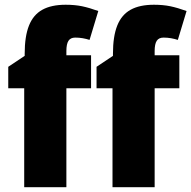

<svg xmlns="http://www.w3.org/2000/svg" viewBox="-20 -785 802 805"><path d="M361.8 -415H258.3V0H81.5V-415H14.6V-504.9L83.5 -550.8V-560.1Q83.5 -632.8 101.6 -678Q119.6 -723.1 157.5 -744.1Q195.3 -765.1 255.4 -765.1Q293.5 -765.1 324 -758.8Q354.5 -752.4 392.1 -738.8L355.5 -617.7Q341.8 -622.1 326.7 -624.8Q311.5 -627.4 295.4 -627.4Q275.9 -627.4 267.1 -614Q258.3 -600.6 258.3 -570.8V-553.2H361.8ZM731.9 -415H628.4V0H451.7V-415H384.8V-504.9L453.6 -550.8V-560.1Q453.6 -632.8 471.7 -678Q489.7 -723.1 527.6 -744.1Q565.4 -765.1 625.5 -765.1Q663.6 -765.1 694.1 -758.8Q724.6 -752.4 762.2 -738.8L725.6 -617.7Q711.9 -622.1 696.8 -624.8Q681.6 -627.4 665.5 -627.4Q646 -627.4 637.2 -614Q628.4 -600.6 628.4 -570.8V-553.2H731.9Z"/></svg>

Font: Open Sans SemiCondensed ExtraBold
Style: Regular
Weight: 800
Width: 4
Designer: Monotype Design Team
Foundry: Monotype Imaging Inc.
Version: Version 3.000